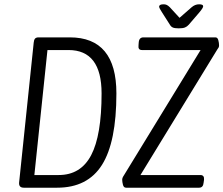

<svg xmlns="http://www.w3.org/2000/svg" viewBox="-20 -874 1040 894"><path d="M91 0Q67 0 69 -24L137 -676Q138 -688 143 -694Q148 -700 160 -700H305Q522 -700 522 -439Q522 -213 455 -106.5Q388 0 246 0ZM140 -59H253Q356 -59 404.5 -151.5Q453 -244 453 -439Q453 -641 299 -641H201ZM567 0Q556 0 552.5 -13.5Q549 -27 549 -37Q549 -46 556 -56L914 -641H641Q622 -641 625 -663L626 -677Q628 -700 648 -700H983Q993 -700 996.5 -687Q1000 -674 1000 -663Q1000 -657 998 -653Q996 -649 992 -644L634 -59H913Q932 -59 930 -37L928 -23Q926 0 907 0ZM907 -854Q926 -854 926 -845Q926 -837 908 -816L859 -759Q851 -750 841 -746Q831 -742 812 -742Q793 -742 784.5 -746Q776 -750 771 -759L734 -817Q729 -825 725 -832Q721 -839 721 -843Q721 -854 742 -854Q750 -854 756.5 -851Q763 -848 771 -840L816 -791L872 -840Q888 -854 907 -854Z"/></svg>

Font: Asap Condensed Condensed Light
Style: Italic
Weight: 300
Width: 3
Italic angle: -6°
Designer: Pablo Cosgaya
Foundry: Omnibus-Type
Version: Version 3.001; ttfautohint (v1.8.4.7-5d5b)